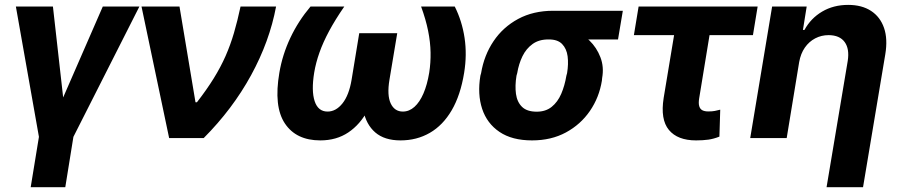

<svg xmlns="http://www.w3.org/2000/svg" viewBox="-20 -573 3727 797"><path d="M45.9 -545.9H199.7L242.2 -168.5L406.7 -545.9H558.6L284.7 -4.9L251 204.1H107.4L141.6 -4.9Z M682.1 0 567.4 -545.9H725.1L791.5 -148.4H797.4Q838.4 -201.2 867.2 -247.8Q896 -294.4 916.3 -340.3Q936.5 -386.2 951.2 -436.3Q965.8 -486.3 978.5 -545.9H1126Q1099.1 -401.4 1022.2 -260.7Q945.3 -120.1 825.7 0Z M1269 -545.9H1409.2Q1372.1 -492.2 1346.7 -445.1Q1321.3 -397.9 1306.2 -355.2Q1291 -312.5 1284.2 -271.5Q1272 -196.3 1286.1 -153.1Q1300.3 -109.9 1339.8 -109.9Q1374.5 -109.9 1401.6 -143.8Q1428.7 -177.7 1439.5 -242.2L1471.2 -435.1H1582L1552.2 -256.8Q1539.1 -176.3 1507.1 -116.2Q1475.1 -56.2 1425.8 -23.2Q1376.5 9.8 1309.6 9.8Q1209.5 9.8 1162.6 -60.5Q1115.7 -130.9 1139.6 -271Q1152.3 -346.2 1185.3 -416Q1218.3 -485.8 1269 -545.9ZM1728 -545.9H1867.7Q1897.9 -485.8 1908.4 -416Q1918.9 -346.2 1906.7 -271Q1891.6 -177.7 1855 -115.2Q1818.4 -52.7 1764.2 -21.5Q1710 9.8 1642.6 9.8Q1576.2 9.8 1537.8 -23.2Q1499.5 -56.2 1487.8 -116.2Q1476.1 -176.3 1489.3 -256.8L1518.6 -435.1H1628.9L1596.7 -242.2Q1585.9 -177.7 1601.8 -143.8Q1617.7 -109.9 1652.3 -109.9Q1678.7 -109.9 1700.4 -129.4Q1722.2 -148.9 1737.8 -185.1Q1753.4 -221.2 1761.7 -271.5Q1768.1 -312.5 1767.3 -355.2Q1766.6 -397.9 1757.1 -445.1Q1747.6 -492.2 1728 -545.9Z M1974.1 -258.8 1977.1 -269.5Q1989.3 -343.3 2028.6 -401.9Q2067.9 -460.4 2130.9 -494.4Q2193.8 -528.3 2276.4 -528.3Q2286.6 -522 2294.4 -505.9Q2302.2 -489.7 2316.7 -472.9Q2331.1 -456.1 2359.9 -446.3Q2396.5 -434.1 2426.8 -404.8Q2457 -375.5 2472.4 -335.2Q2487.8 -294.9 2479.5 -249L2478.5 -238.3Q2467.3 -168.5 2428.7 -112.3Q2390.1 -56.2 2329.1 -23.2Q2268.1 9.8 2188.5 9.8Q2105.5 9.8 2053.5 -25.4Q2001.5 -60.5 1981.4 -121.3Q1961.4 -182.1 1974.1 -258.8ZM2127 -269.5 2124 -258.8Q2117.2 -217.3 2121.8 -183.3Q2126.5 -149.4 2147 -129.4Q2167.5 -109.4 2208 -109.4Q2245.1 -109.4 2270 -129.4Q2294.9 -149.4 2309.6 -183.3Q2324.2 -217.3 2331.1 -258.8L2334 -269.5Q2340.3 -307.6 2336.2 -339.4Q2332 -371.1 2313.2 -390.4Q2294.4 -409.7 2257.3 -409.2Q2217.8 -409.7 2190.9 -390.4Q2164.1 -371.1 2148.7 -339.4Q2133.3 -307.6 2127 -269.5ZM2565.4 -528.3 2545.4 -409.2H2257.3L2276.4 -528.3Z M3125 -545.9 3105.5 -427.2H2611.3L2630.9 -545.9ZM2797.9 -545.9H2944.8L2882.3 -165Q2878.9 -144 2882.6 -132.1Q2886.2 -120.1 2895.8 -115.2Q2905.3 -110.4 2919.9 -110.4Q2936.5 -110.4 2947 -112.5Q2957.5 -114.7 2969.7 -117.7L2966.3 -5.9Q2942.9 3.4 2920.7 6.6Q2898.4 9.8 2869.6 9.8Q2792.5 9.8 2756.6 -33.7Q2720.7 -77.1 2734.9 -166.5Z M3297.4 -315.4 3245.6 0H3094.2L3185.1 -545.9H3328.6L3313 -448.7H3319.3Q3345.7 -497.1 3392.8 -524.9Q3439.9 -552.7 3501 -552.7Q3557.6 -552.7 3595.7 -527.8Q3633.8 -502.9 3649.7 -457Q3665.5 -411.1 3654.8 -347.2L3562.5 204.1H3411.1L3499 -320.3Q3506.8 -370.1 3486.3 -398.4Q3465.8 -426.8 3419.9 -427.2Q3389.6 -427.2 3364 -413.8Q3338.4 -400.4 3321 -375.5Q3303.7 -350.6 3297.4 -315.4Z"/></svg>

Font: Inter Tight
Style: Bold Italic
Weight: 700
Italic angle: -9.39999°
Designer: Rasmus Andersson
Foundry: rsms
Version: Version 3.004